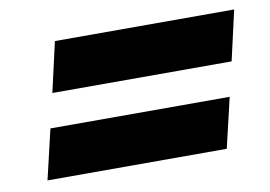

<svg xmlns="http://www.w3.org/2000/svg" viewBox="-49 -571 703 500"><g transform="rotate(-10 302.0 -321.0)"><path d="M596 -498 566 -366H92L122 -498ZM545 -276 514 -144H40L71 -276Z"/></g></svg>

Font: Elaine Sans ExtraBold
Style: Italic
Weight: 800
Italic angle: -13°
Designer: Wei Huang
Foundry: Wei Huang
Version: Version 2.001;December 24, 2019;FontCreator 12.0.0.2547 64-b